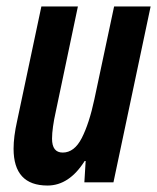

<svg xmlns="http://www.w3.org/2000/svg" viewBox="-20 -564 486 594"><path d="M242 -66H245L241 0H331L446 -544H333L272 -257Q256 -182 233 -137Q210 -92 174 -92Q141 -92 141 -135Q141 -151 144 -172.5Q147 -194 152 -216L221 -544H108L33 -190Q22 -141 22 -104Q22 10 127 10Q194 10 242 -66Z"/></svg>

Font: Noto Sans Display Condensed
Style: Bold Italic
Weight: 700
Width: 3
Designer: Monotype Design team
Foundry: Monotype Imaging Inc.
Version: 1.000